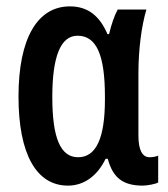

<svg xmlns="http://www.w3.org/2000/svg" viewBox="-20 -572 528 602"><path d="M193 10C243 10 285 -20 311 -74H318C334 -14 366 10 428 10C441 10 469 5 476 0V-84C469 -81 459 -79 449 -79C426 -79 414 -102 414 -147V-342C414 -418 424 -492 439 -542H349C339 -524 329 -495 322 -465H317C292 -523 255 -552 199 -552C98 -552 38 -453 38 -269C38 -89 94 10 193 10ZM225 -79C170 -79 144 -138 144 -268C144 -392 169 -460 223 -460C282 -460 309 -401 309 -269V-260C309 -140 282 -79 225 -79Z"/></svg>

Font: Noto Sans Display Condensed Medium
Style: Regular
Weight: 500
Width: 3
Designer: Monotype Design Team
Foundry: Monotype Imaging Inc.
Version: Version 1.900